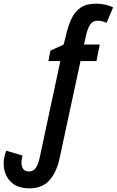

<svg xmlns="http://www.w3.org/2000/svg" viewBox="-99 -785 637 1047"><path d="M62 242Q-7 242 -43 203.5Q-79 165 -79 107Q-79 87 -75 69.5Q-71 52 -65 37L24 63Q18 82 18 101Q18 124 28 137Q38 150 60 150Q84 150 97.5 128.5Q111 107 118 72L230 -452H165L176 -509L248 -542L260 -589Q272 -643 290.5 -682.5Q309 -722 341 -743.5Q373 -765 424 -765Q476 -765 518 -745L482 -660Q471 -666 458.5 -669Q446 -672 434 -672Q406 -672 392 -650Q378 -628 369 -587L359 -542H445L427 -452H340L226 78Q211 151 172 196.5Q133 242 62 242Z"/></svg>

Font: Noto Sans Condensed SemiBold
Style: Italic
Weight: 600
Width: 3
Italic angle: -12°
Designer: Monotype Design Team
Foundry: Monotype Imaging Inc.
Version: Version 2.013; ttfautohint (v1.8.4.7-5d5b)